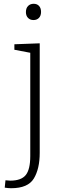

<svg xmlns="http://www.w3.org/2000/svg" viewBox="-20 -757 337 1015"><path d="M117 -693Q117 -714 128.5 -725.5Q140 -737 158 -737Q176 -737 186.5 -725.5Q197 -714 197 -694Q197 -674 186 -662.5Q175 -651 157 -651Q139 -651 128 -662.5Q117 -674 117 -693ZM56 -494V-523L190 -528V51Q190 135 159 186.5Q128 238 39 238Q23 238 5 235L9 196Q27 198 34 198Q92 198 116 168.5Q140 139 140 68V-478Z"/></svg>

Font: Bitter Pro Light
Style: Regular
Weight: 300
Designer: Sol Matas, and Bitter project Authors
Foundry: Sol Matas
Version: Version 1.010